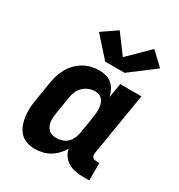

<svg xmlns="http://www.w3.org/2000/svg" viewBox="-186 -912 972 1044"><g transform="rotate(30 300.0 -390.0)"><path d="M185 8Q158 8 133 -1Q108 -10 91 -29.5Q74 -49 65.5 -73.5Q57 -98 54 -124.5Q51 -151 53 -179Q55 -207 60 -234L78 -344Q82 -369 89.5 -393Q97 -417 109.5 -439.5Q122 -462 140.5 -481Q159 -500 181.5 -513Q204 -526 229 -532Q254 -538 278 -538Q301 -538 322 -532Q343 -526 358.5 -512.5Q374 -499 383.5 -480Q393 -461 398 -440Q398 -440 398 -440Q398 -440 398 -440L413 -530H546L481 -136Q480 -129 481 -122.5Q482 -116 486 -111Q490 -106 496.5 -104Q503 -102 509 -102H529V8H491Q466 8 442 3.5Q418 -1 397.5 -12.5Q377 -24 363.5 -43.5Q350 -63 346 -86Q334 -65 316.5 -46.5Q299 -28 277.5 -15.5Q256 -3 232.5 2.5Q209 8 185 8ZM258 -102Q276 -102 293.5 -107.5Q311 -113 324.5 -125.5Q338 -138 346 -155Q354 -172 357 -189L375 -299Q377 -313 378.5 -327.5Q380 -342 379 -355.5Q378 -369 374.5 -382.5Q371 -396 363 -406.5Q355 -417 342.5 -422.5Q330 -428 316 -428Q296 -428 276.5 -420.5Q257 -413 242 -398.5Q227 -384 219 -365Q211 -346 208 -326L190 -216Q188 -203 187 -189Q186 -175 188 -162.5Q190 -150 195.5 -138Q201 -126 210 -117.5Q219 -109 231.5 -105.5Q244 -102 258 -102ZM281 -595 171 -718 264 -782 352 -664 478 -788 558 -712 403 -595Z"/></g></svg>

Font: Iosevka Slab XBdEx
Style: Italic
Weight: 800
Width: 7
Italic angle: -9°
Monospace: yes
Designer: Belleve Invis
Foundry: Belleve Invis
Version: Version 11.1.1; ttfautohint (v1.8.3)